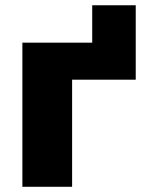

<svg xmlns="http://www.w3.org/2000/svg" viewBox="-20 -717 583 737"><path d="M256.8 0H65.9V-553.2H334V-696.8H501V-411.1H256.8Z"/></svg>

Font: Open Sans ExtBd
Style: Bold
Weight: 800
Foundry: Ascender Corporation
Version: Version 1.10